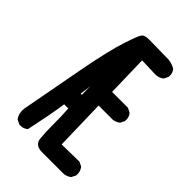

<svg xmlns="http://www.w3.org/2000/svg" viewBox="-229 -860 958 958"><g transform="rotate(45 250.0 -380.5)"><path d="M259.8 7.8Q235.4 8.8 220.5 -1.7Q205.6 -12.2 203.1 -33.7Q199.2 -68.8 199.2 -129.9Q199.2 -157.7 198.5 -185.1Q197.8 -212.4 195.8 -239.3H166.5Q165 -226.1 162.8 -213.1Q160.6 -200.2 158.4 -187.5Q156.2 -174.8 154.1 -162.1Q151.9 -149.4 149.4 -136.7Q138.7 -83 127 -27.3L126 -23.9L123.5 -22Q117.7 -17.1 111.1 -14.2Q104.5 -11.2 96.9 -10.3Q89.4 -9.3 81.1 -9.8H79.1L77.6 -10.7L58.1 -20.5L56.2 -21.5L54.7 -23.4Q36.6 -48.3 41 -82.5V-83Q72.3 -249 103.5 -417.5Q135.3 -586.4 162.6 -668.5Q163.1 -670.4 164.6 -673.8Q172.4 -697.8 176.3 -708.5Q180.2 -719.2 185.5 -732.7Q190.9 -746.1 195.3 -752.2Q199.7 -758.3 204.1 -761.2Q208 -762.7 212.2 -764.2Q216.3 -765.6 221.7 -766.4Q227.1 -767.1 232.9 -767.3Q238.8 -767.6 246.1 -767.6L358.4 -765.6Q394 -767.6 423.8 -750.5L425.3 -750L426.3 -748.5Q440.9 -731.9 438.5 -706.1V-704.1L437.5 -702.6L427.7 -683.1L426.8 -681.2L424.8 -679.7Q406.7 -666 381.8 -666L286.6 -669.4L292 -452.1H401.4H403.8L405.8 -451.2L425.3 -441.4L427.2 -440.4L428.2 -439Q442.9 -422.4 440.4 -396.5V-394.5L439.5 -393.1L429.7 -373.5L428.7 -371.6L426.8 -370.1Q411.1 -358.9 392.6 -356.4H392.1H391.6H292.5L299.3 -88.9L420.9 -90.8H423.3L425.3 -89.8L444.8 -80.1L446.8 -79.1L448.2 -77.1Q462.4 -57.6 460 -32.2V-30.3L459 -28.8L449.2 -9.3L448.2 -7.3L446.3 -5.9Q430.7 5.4 412.1 7.8H411.6H411.1ZM195.3 -335V-396Q195.3 -395.5 195.3 -395.5Q191.9 -364.7 187 -335Z"/></g></svg>

Font: NaikaiFont
Style: Bold
Weight: 700
Version: Version 1.89